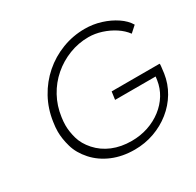

<svg xmlns="http://www.w3.org/2000/svg" viewBox="-155 -877 1078 1058"><g transform="rotate(-30 384.5 -347.5)"><path d="M414 10Q336 10 273 -16.5Q210 -43 167.5 -90.5Q125 -138 110 -190.5Q95 -243 95 -288Q95 -316 100 -347Q111 -425 147 -490.5Q183 -556 238 -604Q293 -652 362 -678.5Q431 -705 506 -705Q559 -705 608.5 -689.5Q658 -674 697.5 -647.5Q737 -621 757 -587L718 -552Q696 -582 661 -605Q626 -628 584 -641.5Q542 -655 501 -655Q437 -655 378 -632Q319 -609 271.5 -568Q224 -527 193 -470.5Q162 -414 153 -347Q149 -321 149 -296Q149 -258 161.5 -213Q174 -168 211 -126.5Q248 -85 302 -62.5Q356 -40 423 -40Q479 -40 528 -56.5Q577 -73 616 -103Q655 -133 679.5 -173Q704 -213 711 -260L714 -282H456L463 -332H768Q769 -330 769 -326Q769 -322 768 -314Q767 -306 765.5 -294Q764 -282 763 -273Q754 -212 723 -160Q692 -108 644.5 -70Q597 -32 538 -11Q479 10 414 10Z"/></g></svg>

Font: Lexend ExtLt
Style: Italic
Weight: 250
Italic angle: -8.13011°
Designer: Bonnie Shaver-Troup, Thomas Jockin
Foundry: Lexend
Version: Version 1.007